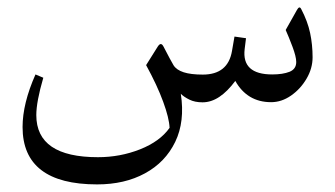

<svg xmlns="http://www.w3.org/2000/svg" viewBox="-20 -273 896 513"><path d="M704.4 0Q732.3 0 757.6 -17.6Q782.9 -35.2 799 -62.7Q815.2 -90.2 815.2 -119.9Q815.2 -153.6 808.6 -184.8Q802 -216 784.7 -249Q782.2 -253.8 779.4 -253Q776.7 -252.3 773.4 -246.4L743.3 -192.9Q751.4 -174.9 761.5 -148.1Q771.5 -121.4 771.5 -107.4Q771.5 -88.4 753.6 -81.2Q735.6 -74.1 707.4 -74.1Q625.6 -74.1 633.7 -141.9L637.3 -170.9L606.5 -175.3L599.9 -137.1Q589.3 -73.7 521.8 -73.7Q489.9 -73.7 470.7 -79.9Q451.4 -86.2 443.7 -98.6Q436 -111.5 416.9 -148.5Q413.3 -155.5 409.4 -155.3Q405.6 -155.1 401.2 -148.1L370.4 -99Q400.1 -44.7 416 -1.1Q432 42.5 433.1 68.6Q407.4 104.9 354.2 126Q301.1 147 241.7 147Q159.5 147 118.3 119Q77 90.9 77 34.5Q77 -1.1 95.7 -65.3L74.8 -74.1Q40.3 3.7 40.3 66.4Q40.3 143 90.2 181.3Q140.1 219.7 239.5 219.7Q313.2 219.7 367.4 190.1Q421.7 160.6 448.1 106.2Q474.5 51.7 463.1 -22.4Q471.6 -13.9 486.1 -6.8Q500.6 0.4 521.1 0.4Q544.2 0.4 566 -14.1Q587.8 -28.6 608.7 -56.8Q624.1 -29 648.1 -14.5Q672.2 0 704.4 0Z"/></svg>

Font: Parastoo
Style: Regular
Weight: 400
Foundry: Saber Rastikerdar (saber.rastikerdar@gmail.com)
Version: Version 3.000